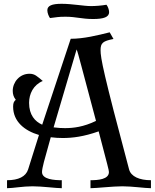

<svg xmlns="http://www.w3.org/2000/svg" viewBox="-20 -990 814 1010"><path d="M485 -354C419 -322 365 -316 322 -316C305 -316 284 -317 262 -320L383 -730C392 -709 409 -636 485 -354ZM659 -99C523 -608 509 -685 509 -726C509 -764 521 -774 577 -785L557 -820C493 -804 420 -786 352 -786L202 -334C164 -351 133 -385 133 -449C133 -496 155 -543 205 -564C175 -589 163 -602 135 -602C83 -602 47 -558 47 -512C47 -494 52 -479 63 -465C54 -457 49 -450 49 -429C49 -350 110 -302 185 -280L128 -99C116 -61 77 -42 17 -42V0C48 0 100 -10 151 -10C202 -10 274 0 305 0V-42C266 -42 201 -46 201 -85C201 -95 205 -115 211 -138L247 -268C269 -265 291 -264 310 -264C361 -264 420 -271 499 -299C547 -115 553 -95 553 -85C553 -46 495 -42 456 -42V0C487 0 573 -10 624 -10C675 -10 743 0 774 0V-42C714 -42 669 -61 659 -99ZM324 -902C382 -902 408 -890 470 -890C525 -890 554 -900 554 -926C554 -939 547 -957 540 -965C511 -960 481 -958 458 -958C421 -958 360 -970 304 -970C253 -970 229 -960 229 -936C229 -921 237 -903 243 -895C278 -899 285 -902 324 -902Z"/></svg>

Font: Milonga
Style: Regular
Weight: 400
Designer: Pablo Impallari, Brenda Gallo, Rodrigo Fuenzalida
Foundry: Pablo Impallari, Brenda Gallo, Rodrigo Fuenzalida
Version: Version 1.000